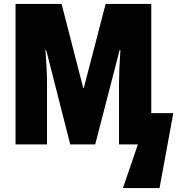

<svg xmlns="http://www.w3.org/2000/svg" viewBox="-20 -734 909 976"><path d="M215 -479H211Q219 -375 219 -309V0H59V-714H293L403 -287H406L517 -714H749V-159H861L791 222H605L681 0H585V-312Q585 -372 592 -479H588L464 0H337Z"/></svg>

Font: Noto Sans UI CondBlack
Style: Regular
Weight: 900
Width: 3
Designer: Monotype Design Team
Foundry: Monotype Imaging Inc.
Version: Version 1.001